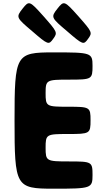

<svg xmlns="http://www.w3.org/2000/svg" viewBox="-20 -1142 649 1162"><path d="M304 -825C75 -825 68 -813 68 -413C68 -12 75 0 304 0C533 0 540 -2 540 -83C540 -163 536 -165 398 -165C260 -165 256 -167 256 -248C256 -329 260 -331 392 -331C524 -331 528 -333 528 -414C528 -494 524 -496 392 -496C260 -496 256 -498 256 -578C256 -658 260 -660 398 -660C536 -660 540 -662 540 -743C540 -823 533 -825 304 -825ZM302 -907C275 -869 271 -870 175 -953C78 -1035 76 -1038 116 -1089C156 -1140 159 -1138 244 -1043C328 -948 329 -944 302 -907ZM513 -907C486 -869 482 -870 386 -953C289 -1035 287 -1038 327 -1089C367 -1140 370 -1138 455 -1043C539 -948 540 -944 513 -907Z"/></svg>

Font: Hussar Print
Style: Bold
Weight: 700
Foundry: Cannot Into Space Fonts
Version: Version 2.00